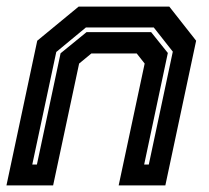

<svg xmlns="http://www.w3.org/2000/svg" viewBox="-22 -560 632 580"><path d="M-2.5 0 90.5 -437 215.5 -540H489.5L570.5 -437L477.5 0H336.5L415 -368L391 -398.5H254L217 -368L138.5 0ZM75.5 -63H89.5L161 -399L239.5 -463H434.5L485 -400L413.5 -63H427.5L500 -404L442.5 -477H237.5L148 -403Z"/></svg>

Font: Tourney
Style: Bold Italic
Weight: 700
Italic angle: -12°
Version: Version 1.015